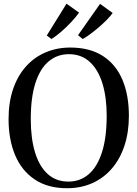

<svg xmlns="http://www.w3.org/2000/svg" viewBox="-20 -1010 746 1042"><path d="M346.5 11.5Q240 12 168.8 -35.8Q97.5 -83.5 62 -168.2Q26.5 -253 26.5 -363.5Q26.5 -454 50.8 -525.8Q75 -597.5 119.8 -648Q164.5 -698.5 226.2 -725.2Q288 -752 362.5 -752Q468.5 -751.5 539 -705.8Q609.5 -660 644.5 -576.8Q679.5 -493.5 679.5 -382Q679.5 -292 655.5 -219.5Q631.5 -147 587.2 -95.5Q543 -44 481.8 -16.5Q420.5 11 346.5 11.5ZM351.5 -24.5Q415 -24.5 461.5 -64.5Q508 -104.5 533.5 -184Q559 -263.5 559 -382Q559 -482 536 -557Q513 -632 467.2 -674Q421.5 -716 354 -716Q291 -716 244.5 -677.2Q198 -638.5 172.5 -560.2Q147 -482 147 -363.5Q147 -259.5 170 -183.5Q193 -107.5 238.5 -66Q284 -24.5 351.5 -24.5ZM428.5 -798.5 403.5 -819 523 -989 591.5 -939.5Q579.5 -922.5 559.5 -902.2Q539.5 -882 516.2 -862Q493 -842 470.2 -825.2Q447.5 -808.5 429.5 -798.5ZM258.5 -798.5 234 -817.5 341 -990 409 -941.5Q393 -918.5 366.8 -890.5Q340.5 -862.5 312 -837.8Q283.5 -813 259.5 -798.5Z"/></svg>

Font: Merriweather 96pt
Style: Regular
Weight: 400
Version: Version 2.100